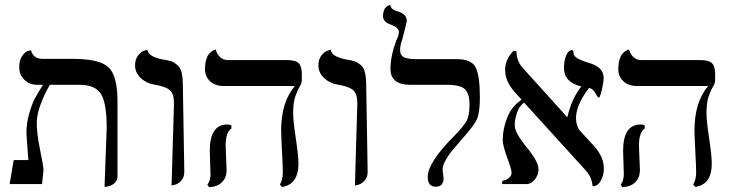

<svg xmlns="http://www.w3.org/2000/svg" viewBox="-20 -766 3038 799"><path d="M415 12 424 -234Q424 -336 400.5 -374.5Q377 -413 312 -413H187Q133 -315 133 -256Q133 -209 147 -141.5Q161 -74 161 -58L155 0H20L37 -100H98Q97 -114 95 -141Q93 -168 91.5 -188Q90 -208 90 -212Q90 -253 101 -292Q112 -331 124.5 -355Q137 -379 159 -413H137Q102 -413 81 -434.5Q60 -456 60 -487Q60 -515 72 -532.5Q84 -550 96 -554L109 -557Q118 -521 158 -521H284Q394 -521 431.5 -486Q469 -451 469 -344V-33Q469 -14 455.5 -3Q442 8 428 10Z M694 6 704 -336Q704 -376 686.5 -391Q669 -406 626 -413Q589 -419 565.5 -441.5Q542 -464 542 -494Q542 -519 554.5 -535Q567 -551 580 -555L593 -559Q598 -530 655 -519Q681 -515 692.5 -511Q704 -507 717.5 -496Q731 -485 736 -463.5Q741 -442 741 -406L747 -51Q747 -28 734 -14Q721 0 707 3Z M919 -159Q919 -150 921 -109Q923 -68 923 -58Q923 -28 904.5 -8.5Q886 11 850 13L843 2Q856 -13 856 -41Q856 -50 854.5 -89Q853 -128 853 -138Q853 -248 926 -248Q936 -248 943 -244V-231Q919 -216 919 -159ZM1200 -296Q1200 -263 1211 -190.5Q1222 -118 1222 -85Q1222 2 1153 12L1145 2Q1157 -19 1157 -49Q1157 -70 1153.5 -136Q1150 -202 1150 -223Q1150 -341 1207 -408H912Q875 -408 854 -428Q833 -448 833 -479Q833 -500 837.5 -516Q842 -532 848.5 -540Q855 -548 862 -553Q869 -558 874 -559L878 -560Q882 -542 895.5 -529Q909 -516 927 -516H1173Q1211 -516 1223.5 -502.5Q1236 -489 1236 -458V-434Q1236 -419 1227 -405Q1218 -391 1209 -365Q1200 -339 1200 -296Z M1457 6 1467 -336Q1467 -376 1449.5 -391Q1432 -406 1389 -413Q1352 -419 1328.5 -441.5Q1305 -464 1305 -494Q1305 -519 1317.5 -535Q1330 -551 1343 -555L1356 -559Q1361 -530 1418 -519Q1444 -515 1455.5 -511Q1467 -507 1480.5 -496Q1494 -485 1499 -463.5Q1504 -442 1504 -406L1510 -51Q1510 -28 1497 -14Q1484 0 1470 3Z M1645 -558Q1645 -535 1661.5 -527.5Q1678 -520 1710 -520H1880Q1942 -520 1959.5 -485.5Q1977 -451 1977 -361Q1977 -297 1964.5 -269.5Q1952 -242 1898 -182Q1869 -148 1857.5 -134Q1846 -120 1834 -98.5Q1822 -77 1822 -61Q1822 -53 1824 -41.5Q1826 -30 1826 -25Q1826 11 1793 11Q1760 11 1760 -30Q1760 -90 1871 -201Q1910 -241 1922 -263.5Q1934 -286 1934 -332Q1934 -374 1916 -393.5Q1898 -413 1841 -413H1688Q1605 -413 1605 -479Q1605 -533 1629 -597Q1640 -619 1640 -633Q1640 -651 1608 -663Q1574 -674 1574 -698Q1574 -711 1577 -720.5Q1580 -730 1584.5 -734.5Q1589 -739 1593.5 -741.5Q1598 -744 1601 -745L1604 -746Q1606 -726 1634 -719Q1673 -708 1673 -678Q1673 -676 1664.5 -642.5Q1656 -609 1654 -602Q1645 -577 1645 -558Z M2492 -442Q2492 -428 2488 -408Q2484 -388 2479.5 -374Q2475 -360 2473 -360Q2469 -360 2465 -366Q2461 -372 2457 -379.5Q2453 -387 2446 -393Q2439 -399 2431 -400Q2377 -329 2377 -274Q2377 -249 2390 -226L2455 -155Q2493 -111 2493 -65Q2493 -38 2480.5 -14.5Q2468 9 2446 9Q2443 -28 2420 -54L2161 -339Q2141 -325 2131.5 -297Q2122 -269 2122 -244Q2122 -214 2171.5 -153.5Q2221 -93 2221 -62Q2221 -38 2205.5 -19Q2190 0 2172 0H2071Q2069 -4 2069 -6Q2069 -13 2076 -15Q2088 -17 2098.5 -26.5Q2109 -36 2109 -47Q2109 -60 2090.5 -110.5Q2072 -161 2072 -184Q2072 -229 2091 -277Q2110 -325 2151 -351L2120 -385Q2082 -429 2082 -475Q2082 -517 2116 -554H2129Q2130 -512 2154 -485L2340 -279L2341 -278Q2358 -354 2399 -406Q2327 -424 2327 -482Q2327 -513 2335 -532Q2343 -551 2351 -555L2360 -559Q2367 -554 2367 -544.5Q2367 -535 2379 -526Q2391 -517 2428 -505Q2492 -488 2492 -442Z M2639 -159Q2639 -150 2641 -109Q2643 -68 2643 -58Q2643 -28 2624.5 -8.5Q2606 11 2570 13L2563 2Q2576 -13 2576 -41Q2576 -50 2574.5 -89Q2573 -128 2573 -138Q2573 -248 2646 -248Q2656 -248 2663 -244V-231Q2639 -216 2639 -159ZM2920 -296Q2920 -263 2931 -190.5Q2942 -118 2942 -85Q2942 2 2873 12L2865 2Q2877 -19 2877 -49Q2877 -70 2873.5 -136Q2870 -202 2870 -223Q2870 -341 2927 -408H2632Q2595 -408 2574 -428Q2553 -448 2553 -479Q2553 -500 2557.5 -516Q2562 -532 2568.5 -540Q2575 -548 2582 -553Q2589 -558 2594 -559L2598 -560Q2602 -542 2615.5 -529Q2629 -516 2647 -516H2893Q2931 -516 2943.5 -502.5Q2956 -489 2956 -458V-434Q2956 -419 2947 -405Q2938 -391 2929 -365Q2920 -339 2920 -296Z"/></svg>

Font: Libertinus Sans
Style: Regular
Weight: 400
Designer: Philipp H. Poll
Foundry: Khaled Hosny
Version: Version 6.1